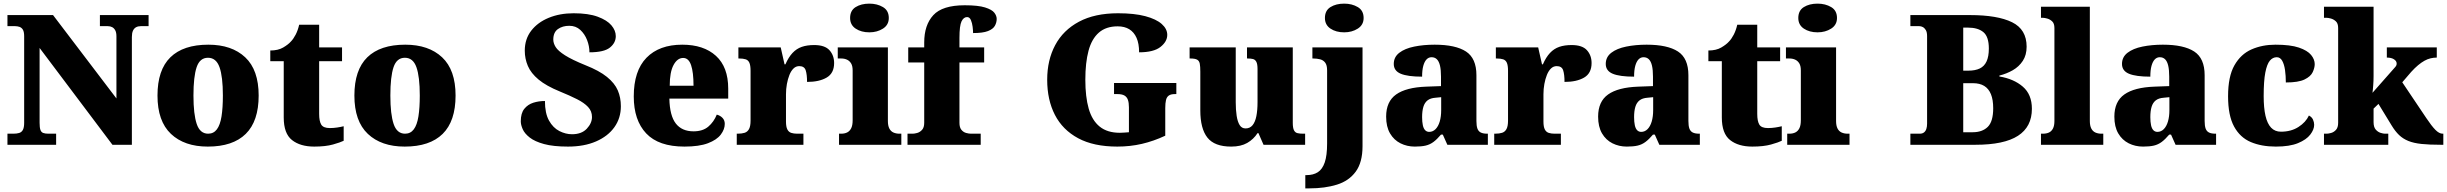

<svg xmlns="http://www.w3.org/2000/svg" viewBox="-20 -797 13472 1057"><path d="M21 0V-61H54Q72 -61 85.5 -65Q99 -69 106 -82Q113 -95 113 -121V-597Q113 -622 106 -633.5Q99 -645 87.5 -649Q76 -653 63 -653H21V-714H272L621 -255V-597Q621 -618 614.5 -630Q608 -642 597.5 -647.5Q587 -653 573 -653H530V-714H798V-653H755Q740 -653 729 -647Q718 -641 712 -628Q706 -615 706 -593V0H599L198 -533V-121Q198 -95 202.5 -82Q207 -69 218 -65Q229 -61 246 -61H289V0Z M1124 10Q995 10 921 -60Q847 -130 847 -271Q847 -412 918 -481.5Q989 -551 1127 -551Q1256 -551 1330 -481.5Q1404 -412 1404 -271Q1404 -130 1333 -60Q1262 10 1124 10ZM1126 -61Q1156 -61 1174 -85Q1192 -109 1199.5 -156Q1207 -203 1207 -271Q1207 -375 1188.5 -427Q1170 -479 1125 -479Q1080 -479 1062.5 -427Q1045 -375 1045 -271Q1045 -168 1063 -114.5Q1081 -61 1126 -61Z M1710 10Q1633 10 1587.5 -26Q1542 -62 1542 -150V-460H1468V-519Q1511 -519 1539 -535.5Q1567 -552 1581 -568Q1595 -582 1607.5 -606Q1620 -630 1627 -661H1737V-536H1863V-460H1737V-170Q1737 -130 1748.5 -111Q1760 -92 1796 -92Q1816 -92 1836 -95Q1856 -98 1872 -102V-22Q1854 -13 1813 -1.5Q1772 10 1710 10Z M2208 10Q2079 10 2005 -60Q1931 -130 1931 -271Q1931 -412 2002 -481.5Q2073 -551 2211 -551Q2340 -551 2414 -481.5Q2488 -412 2488 -271Q2488 -130 2417 -60Q2346 10 2208 10ZM2210 -61Q2240 -61 2258 -85Q2276 -109 2283.5 -156Q2291 -203 2291 -271Q2291 -375 2272.5 -427Q2254 -479 2209 -479Q2164 -479 2146.5 -427Q2129 -375 2129 -271Q2129 -168 2147 -114.5Q2165 -61 2210 -61Z M3107 10Q3026 10 2975 -4Q2924 -18 2896 -40Q2868 -62 2857.5 -86Q2847 -110 2847 -129Q2847 -174 2866.5 -198Q2886 -222 2916 -231.5Q2946 -241 2980 -241Q2980 -173 3002.5 -133Q3025 -93 3059.5 -75.5Q3094 -58 3129 -58Q3182 -58 3210.5 -88.5Q3239 -119 3239 -153Q3239 -185 3217.5 -208Q3196 -231 3156.5 -251Q3117 -271 3063 -293Q2987 -324 2945 -359Q2903 -394 2886 -434Q2869 -474 2869 -518Q2869 -582 2904.5 -628Q2940 -674 3001 -699Q3062 -724 3138 -724Q3219 -724 3270.5 -705Q3322 -686 3346 -657.5Q3370 -629 3370 -598Q3370 -561 3337.5 -535Q3305 -509 3225 -509Q3225 -543 3212 -576.5Q3199 -610 3174.5 -632.5Q3150 -655 3114 -655Q3077 -655 3051.5 -637Q3026 -619 3026 -579Q3026 -559 3039 -538Q3052 -517 3090.5 -492.5Q3129 -468 3203 -438Q3279 -408 3321.5 -373.5Q3364 -339 3381 -299.5Q3398 -260 3398 -212Q3398 -147 3362.5 -97Q3327 -47 3261.5 -18.5Q3196 10 3107 10Z M3748 10Q3606 10 3537.5 -62.5Q3469 -135 3469 -266Q3469 -407 3539 -479Q3609 -551 3736 -551Q3854 -551 3921.5 -489.5Q3989 -428 3989 -309V-254H3665Q3667 -160 3700.5 -117Q3734 -74 3798 -74Q3849 -74 3879.5 -100Q3910 -126 3926 -166Q3945 -161 3957.5 -148Q3970 -135 3970 -115Q3970 -85 3948 -56Q3926 -27 3877.5 -8.5Q3829 10 3748 10ZM3798 -325Q3798 -399 3784.5 -438.5Q3771 -478 3741 -478Q3709 -478 3688 -439Q3667 -400 3667 -325Z M4036 0V-61H4041Q4064 -61 4079.5 -66Q4095 -71 4103.5 -86.5Q4112 -102 4112 -133V-407Q4112 -437 4105.5 -451.5Q4099 -466 4085 -470.5Q4071 -475 4049 -475H4045V-536H4278L4299 -443H4304Q4321 -482 4343 -505.5Q4365 -529 4394 -539Q4423 -549 4462 -549Q4521 -549 4546.5 -520.5Q4572 -492 4572 -450Q4572 -394 4531 -370Q4490 -346 4423 -346Q4423 -387 4415.5 -410Q4408 -433 4380 -433Q4362 -433 4348.5 -420Q4335 -407 4326 -384.5Q4317 -362 4312 -334.5Q4307 -307 4307 -278V-128Q4307 -99 4314.5 -84.5Q4322 -70 4336 -65.5Q4350 -61 4368 -61H4403V0Z M4599 0V-61H4611Q4630 -61 4644 -68Q4658 -75 4666 -91Q4674 -107 4674 -135V-409Q4674 -434 4665.5 -448Q4657 -462 4643 -468.5Q4629 -475 4611 -475H4592V-536H4868V-131Q4868 -105 4876 -89.5Q4884 -74 4898.5 -67.5Q4913 -61 4931 -61H4942V0ZM4766 -619Q4721 -619 4690.5 -639.5Q4660 -660 4660 -698Q4660 -739 4690.5 -758Q4721 -777 4766 -777Q4809 -777 4841 -758Q4873 -739 4873 -698Q4873 -660 4841 -639.5Q4809 -619 4766 -619Z M4976 0V-61H5005Q5014 -61 5029 -65Q5044 -69 5056 -82Q5068 -95 5068 -121V-453H4980V-536H5068V-563Q5068 -659 5118 -713.5Q5168 -768 5291 -768Q5365 -768 5403 -756Q5441 -744 5454 -727Q5467 -710 5467 -693Q5467 -673 5457 -655Q5447 -637 5419 -626Q5391 -615 5337 -615Q5337 -629 5334.5 -649.5Q5332 -670 5325 -686.5Q5318 -703 5304 -703Q5285 -703 5273.5 -679.5Q5262 -656 5262 -588V-536H5398V-453H5262V-121Q5262 -95 5273 -82Q5284 -69 5299 -65Q5314 -61 5325 -61H5379V0Z M6131 10Q6001 10 5915.5 -36Q5830 -82 5787.5 -164.5Q5745 -247 5745 -358Q5745 -466 5789 -548.5Q5833 -631 5920 -677.5Q6007 -724 6135 -724Q6225 -724 6285 -708Q6345 -692 6375.5 -665Q6406 -638 6406 -605Q6406 -568 6368.5 -538.5Q6331 -509 6251 -509Q6251 -557 6237 -588.5Q6223 -620 6197 -636Q6171 -652 6133 -652Q6069 -652 6029.5 -617.5Q5990 -583 5972.5 -517.5Q5955 -452 5955 -358Q5955 -264 5973.5 -199Q5992 -134 6034 -100Q6076 -66 6145 -66Q6156 -66 6168.5 -67Q6181 -68 6195 -69V-206Q6195 -231 6189.5 -247Q6184 -263 6170.5 -271Q6157 -279 6132 -279H6113V-340H6456V-279H6447Q6426 -279 6414.5 -271Q6403 -263 6399 -246Q6395 -229 6395 -202V-50Q6331 -20 6266.5 -5Q6202 10 6131 10Z M6758 10Q6666 10 6627 -39.5Q6588 -89 6588 -189V-402Q6588 -431 6585 -446.5Q6582 -462 6570.5 -468.5Q6559 -475 6533 -475H6529V-536H6783V-234Q6783 -192 6788 -159.5Q6793 -127 6804.5 -108.5Q6816 -90 6837 -90Q6861 -90 6875.5 -107.5Q6890 -125 6896.5 -157.5Q6903 -190 6903 -235V-417Q6903 -444 6896.5 -456.5Q6890 -469 6878 -472Q6866 -475 6849 -475H6845V-536H7097V-121Q7097 -93 7103.5 -80Q7110 -67 7123 -64Q7136 -61 7153 -61H7165V0H6936L6908 -64H6903Q6881 -30 6846 -10Q6811 10 6758 10Z M7166 240V167H7173Q7210 167 7235 151Q7260 135 7273 97Q7286 59 7286 -7V-410Q7286 -438 7275.5 -452Q7265 -466 7247.5 -470.5Q7230 -475 7209 -475H7205V-536H7481V8Q7481 97 7443.5 148Q7406 199 7340 219.5Q7274 240 7189 240ZM7380 -619Q7335 -619 7304.5 -639.5Q7274 -660 7274 -698Q7274 -739 7304.5 -758Q7335 -777 7380 -777Q7423 -777 7455 -758Q7487 -739 7487 -698Q7487 -660 7455 -639.5Q7423 -619 7380 -619Z M7769 10Q7726 10 7690 -8Q7654 -26 7632.5 -62.5Q7611 -99 7611 -155Q7611 -238 7666 -277Q7721 -316 7832 -320L7913 -323V-375Q7913 -412 7907.5 -435.5Q7902 -459 7890.5 -470.5Q7879 -482 7861 -482Q7845 -482 7833.5 -470Q7822 -458 7815.5 -434.5Q7809 -411 7809 -375Q7730 -375 7691.5 -391Q7653 -407 7653 -445Q7653 -483 7683.5 -506.5Q7714 -530 7765.5 -540.5Q7817 -551 7878 -551Q7993 -551 8050.5 -513.5Q8108 -476 8108 -383V-131Q8108 -104 8113.5 -89Q8119 -74 8132 -67.5Q8145 -61 8167 -61H8171V0H7948L7923 -56H7913Q7891 -30 7871.5 -15.5Q7852 -1 7828.5 4.5Q7805 10 7769 10ZM7848 -71Q7868 -71 7883 -86Q7898 -101 7906 -128Q7914 -155 7914 -191V-262L7883 -259Q7855 -257 7839 -244.5Q7823 -232 7816 -209Q7809 -186 7809 -152Q7809 -126 7813 -107.5Q7817 -89 7826 -80Q7835 -71 7848 -71Z M8206 0V-61H8211Q8234 -61 8249.5 -66Q8265 -71 8273.5 -86.5Q8282 -102 8282 -133V-407Q8282 -437 8275.5 -451.5Q8269 -466 8255 -470.5Q8241 -475 8219 -475H8215V-536H8448L8469 -443H8474Q8491 -482 8513 -505.5Q8535 -529 8564 -539Q8593 -549 8632 -549Q8691 -549 8716.5 -520.5Q8742 -492 8742 -450Q8742 -394 8701 -370Q8660 -346 8593 -346Q8593 -387 8585.5 -410Q8578 -433 8550 -433Q8532 -433 8518.5 -420Q8505 -407 8496 -384.5Q8487 -362 8482 -334.5Q8477 -307 8477 -278V-128Q8477 -99 8484.5 -84.5Q8492 -70 8506 -65.5Q8520 -61 8538 -61H8573V0Z M8936 10Q8893 10 8857 -8Q8821 -26 8799.5 -62.5Q8778 -99 8778 -155Q8778 -238 8833 -277Q8888 -316 8999 -320L9080 -323V-375Q9080 -412 9074.5 -435.5Q9069 -459 9057.5 -470.5Q9046 -482 9028 -482Q9012 -482 9000.5 -470Q8989 -458 8982.5 -434.5Q8976 -411 8976 -375Q8897 -375 8858.5 -391Q8820 -407 8820 -445Q8820 -483 8850.5 -506.5Q8881 -530 8932.5 -540.5Q8984 -551 9045 -551Q9160 -551 9217.5 -513.5Q9275 -476 9275 -383V-131Q9275 -104 9280.5 -89Q9286 -74 9299 -67.5Q9312 -61 9334 -61H9338V0H9115L9090 -56H9080Q9058 -30 9038.5 -15.5Q9019 -1 8995.5 4.5Q8972 10 8936 10ZM9015 -71Q9035 -71 9050 -86Q9065 -101 9073 -128Q9081 -155 9081 -191V-262L9050 -259Q9022 -257 9006 -244.5Q8990 -232 8983 -209Q8976 -186 8976 -152Q8976 -126 8980 -107.5Q8984 -89 8993 -80Q9002 -71 9015 -71Z M9627 10Q9550 10 9504.5 -26Q9459 -62 9459 -150V-460H9385V-519Q9428 -519 9456 -535.5Q9484 -552 9498 -568Q9512 -582 9524.5 -606Q9537 -630 9544 -661H9654V-536H9780V-460H9654V-170Q9654 -130 9665.5 -111Q9677 -92 9713 -92Q9733 -92 9753 -95Q9773 -98 9789 -102V-22Q9771 -13 9730 -1.5Q9689 10 9627 10Z M9819 0V-61H9831Q9850 -61 9864 -68Q9878 -75 9886 -91Q9894 -107 9894 -135V-409Q9894 -434 9885.5 -448Q9877 -462 9863 -468.5Q9849 -475 9831 -475H9812V-536H10088V-131Q10088 -105 10096 -89.5Q10104 -74 10118.5 -67.5Q10133 -61 10151 -61H10162V0ZM9986 -619Q9941 -619 9910.5 -639.5Q9880 -660 9880 -698Q9880 -739 9910.5 -758Q9941 -777 9986 -777Q10029 -777 10061 -758Q10093 -739 10093 -698Q10093 -660 10061 -639.5Q10029 -619 9986 -619Z M10497 0V-61H10549Q10563 -61 10572 -68Q10581 -75 10585 -87.5Q10589 -100 10589 -116V-598Q10589 -620 10582 -631.5Q10575 -643 10565.5 -648Q10556 -653 10546 -653H10497V-714H10825Q10977 -714 11057 -674.5Q11137 -635 11137 -540Q11137 -494 11116 -462Q11095 -430 11061 -410.5Q11027 -391 10987 -381V-376Q11066 -363 11116 -320Q11166 -277 11166 -198Q11166 -99 11089.5 -49.5Q11013 0 10855 0ZM10840 -69Q10893 -69 10923 -98.5Q10953 -128 10953 -201Q10953 -248 10940.5 -278.5Q10928 -309 10903.5 -324Q10879 -339 10842 -339H10788V-69ZM10816 -408Q10854 -408 10879 -420Q10904 -432 10916.5 -459Q10929 -486 10929 -530Q10929 -595 10899 -620Q10869 -645 10814 -645H10788V-408Z M11216 0V-61H11227Q11246 -61 11260 -67.5Q11274 -74 11282 -89.5Q11290 -105 11290 -131V-643Q11290 -668 11277.5 -679.5Q11265 -691 11250 -695Q11235 -699 11227 -699H11216V-760H11485V-131Q11485 -105 11493 -89.5Q11501 -74 11515.5 -67.5Q11530 -61 11548 -61H11559V0Z M11778 10Q11735 10 11699 -8Q11663 -26 11641.5 -62.5Q11620 -99 11620 -155Q11620 -238 11675 -277Q11730 -316 11841 -320L11922 -323V-375Q11922 -412 11916.5 -435.5Q11911 -459 11899.5 -470.5Q11888 -482 11870 -482Q11854 -482 11842.5 -470Q11831 -458 11824.5 -434.5Q11818 -411 11818 -375Q11739 -375 11700.5 -391Q11662 -407 11662 -445Q11662 -483 11692.5 -506.5Q11723 -530 11774.5 -540.5Q11826 -551 11887 -551Q12002 -551 12059.5 -513.5Q12117 -476 12117 -383V-131Q12117 -104 12122.5 -89Q12128 -74 12141 -67.5Q12154 -61 12176 -61H12180V0H11957L11932 -56H11922Q11900 -30 11880.5 -15.5Q11861 -1 11837.5 4.5Q11814 10 11778 10ZM11857 -71Q11877 -71 11892 -86Q11907 -101 11915 -128Q11923 -155 11923 -191V-262L11892 -259Q11864 -257 11848 -244.5Q11832 -232 11825 -209Q11818 -186 11818 -152Q11818 -126 11822 -107.5Q11826 -89 11835 -80Q11844 -71 11857 -71Z M12509 10Q12430 10 12371 -15Q12312 -40 12279 -100.5Q12246 -161 12246 -267Q12246 -376 12281 -437.5Q12316 -499 12375 -525Q12434 -551 12507 -551Q12589 -551 12636 -535Q12683 -519 12703 -494.5Q12723 -470 12723 -444Q12723 -424 12712 -400Q12701 -376 12667 -359.5Q12633 -343 12564 -343Q12564 -380 12559.5 -411.5Q12555 -443 12544 -462.5Q12533 -482 12514 -482Q12492 -482 12476 -463Q12460 -444 12451 -397.5Q12442 -351 12442 -268Q12442 -203 12452 -159.5Q12462 -116 12483 -94Q12504 -72 12537 -72Q12593 -72 12633.5 -98Q12674 -124 12691 -161Q12707 -153 12713.5 -138.5Q12720 -124 12720 -110Q12720 -84 12698.5 -56Q12677 -28 12631 -9Q12585 10 12509 10Z M12774 0V-61H12789Q12798 -61 12813 -65Q12828 -69 12840 -82Q12852 -95 12852 -121V-643Q12852 -668 12839.5 -679.5Q12827 -691 12812 -695Q12797 -699 12789 -699H12774V-760H13047V-379Q13047 -366 13046.5 -352.5Q13046 -339 13045 -326.5Q13044 -314 13043 -303.5Q13042 -293 13041 -286L13168 -430Q13171 -434 13172.5 -437.5Q13174 -441 13174 -444Q13174 -447 13174 -448Q13174 -461 13159.5 -470.5Q13145 -480 13120 -480V-536H13395V-480Q13378 -480 13361 -476Q13344 -472 13327 -462.5Q13310 -453 13292 -438Q13274 -423 13254 -401L13205 -344L13338 -146Q13366 -104 13387 -82.5Q13408 -61 13427 -61H13431V0H13417Q13354 0 13311 -4.5Q13268 -9 13238.5 -21Q13209 -33 13187.5 -53.5Q13166 -74 13146 -107L13074 -225L13047 -199V-125Q13047 -97 13059 -83.5Q13071 -70 13086 -65.5Q13101 -61 13109 -61H13128V0Z"/></svg>

Font: Noto Serif Gujarati Black
Style: Regular
Weight: 900
Version: Version 2.102